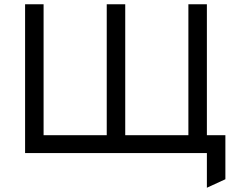

<svg xmlns="http://www.w3.org/2000/svg" viewBox="-20 -720 1132 903"><path d="M953 163V0H904V-84H1040V123ZM98 0V-700H185V-84H482V-700H569V-84H866V-700H953V0Z"/></svg>

Font: Undotted
Style: Regular
Weight: 400
Designer: Delve Withrington, Dave Bailey, Thomas Jockin
Foundry: Delve Fonts LLC
Version: Version 4.000